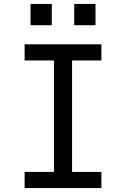

<svg xmlns="http://www.w3.org/2000/svg" viewBox="-20 -955 640 975"><path d="M105 0V-82H254V-648H105V-730H495V-648H346V-82H495V0ZM135 -935H243V-827H135ZM357 -935H465V-827H357Z"/></svg>

Font: Tiny
Style: Regular
Weight: 400
Designer: Philipp Nurullin, Konstantin Bulenkov
Foundry: JetBrains
Version: Version 2.251; ttfautohint (v1.8.4.7-5d5b)